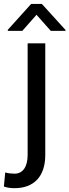

<svg xmlns="http://www.w3.org/2000/svg" viewBox="-57 -750 355 983"><path d="M84.5 43.5C84.5 103.5 60.1 139.2 17.6 139.2C13.2 139.2 5.4 138.7 -6.3 137.7C-17.6 136.2 -25.4 134.8 -30.3 132.8L-37.1 205.1C-18.1 211.4 -2.4 213.4 17.6 213.4C116.7 213.4 174.8 153.3 174.8 43.5V-528.3H84.5ZM102.5 -730 -17.1 -597.2V-591.8H57.1L129.9 -674.3L203.1 -591.8H278.3V-596.7L157.2 -730Z"/></svg>

Font: Vazirmatn
Style: Regular
Weight: 400
Designer: Saber Rastikerdar
Foundry: Saber Rastikerdar
Version: Version 33.003